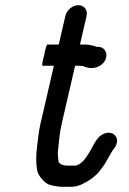

<svg xmlns="http://www.w3.org/2000/svg" viewBox="-20 -649 498 742"><path d="M232.8 -588 207.1 -477H163.1C160.5 -477 156.3 -463.3 150.7 -436C143.7 -408.7 141.5 -395 144.2 -395H188.2L135.6 -167C129 -138.5 127.2 -110 123.4 -84C118.7 -48.3 118.5 -14.9 124.2 12C128.2 28.9 145.4 49.3 159.4 59C173.5 68.5 194.8 70.7 217.1 73H251.1C275.1 73 293 66.6 310.1 56C326.8 47.9 344.4 34.3 357.2 21C366.4 11.6 374 -1.1 382.8 -12C396 -31.6 406.8 -57.6 421.5 -76C447.7 -110.3 423.1 -144.6 386.9 -134C350.1 -123.3 339 -77.3 316.9 -47C308.9 -37.1 304 -26.6 293.6 -20C287.8 -15.3 278.7 -9 270.1 -9H237.1C234.6 -9.7 232 -10 229.3 -10C217.9 -12 212.8 -14.6 206.3 -23C204.7 -32.5 204.1 -48.3 203.4 -58L204.6 -72C208.2 -101.7 209.9 -133.8 217.6 -167L270.2 -395H283.2C286.5 -395 291.8 -394.7 299 -394C300.3 -394 301.5 -393.7 302.7 -393C324.7 -382.1 354 -383.2 374 -400.5C404.8 -427.3 391.4 -470.1 356 -468H353C340.7 -473.9 320.7 -477 302.1 -477H289.1L314.7 -588C319.9 -610.2 304.8 -629 282.7 -629C260.6 -629 237.9 -610.2 232.8 -588Z"/></svg>

Font: HoneyBee
Style: BdIt
Weight: 700
Foundry: Cannot Into Space Fonts
Version: Version 0.89